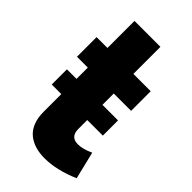

<svg xmlns="http://www.w3.org/2000/svg" viewBox="-217 -760 838 838"><g transform="rotate(45 201.5 -341.0)"><path d="M365.2 -154.8 396 -27.8Q309.1 9.8 234.9 9.8Q203.6 9.8 178 2.2Q152.3 -5.4 132.1 -21.5Q111.8 -37.6 100.3 -65.2Q88.9 -92.8 88.9 -129.9V-240.2H29.8V-334H88.9V-403.8H22V-524.9H88.9V-691.9H249V-524.9H356V-403.8H249V-334H345.2V-240.2H249V-185.1Q249 -136.2 294.9 -136.2Q325.2 -136.2 365.2 -154.8Z"/></g></svg>

Font: Rawline ExtraBold
Style: Regular
Weight: 800
Designer: Matt McInerney, Pablo Impallari, Rodrigo Fuenzalida
Foundry: Matt McInerney, Pablo Impallari, Rodrigo Fuenzalida
Version: Version 4.020;PS 004.020;hotconv 1.0.88;makeotf.lib2.5.64775